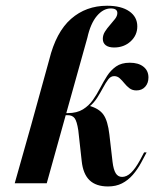

<svg xmlns="http://www.w3.org/2000/svg" viewBox="-20 -651 561 682"><path d="M363.7 11.3Q321 11.3 298 -10.9Q275 -33.1 270.2 -79L258.1 -187.9Q253.2 -220.2 245.2 -231Q237.1 -241.9 220.2 -241.9H196L198.4 -249.2H220.2Q253.2 -249.2 274.6 -262.5Q296 -275.8 310.1 -296Q324.2 -316.1 335.9 -338.7Q347.6 -361.3 360.5 -381.5Q373.4 -401.6 392.3 -414.9Q411.3 -428.2 441.1 -428.2Q471.8 -428.2 489.5 -414.1Q507.3 -400 507.3 -375.8Q507.3 -355.6 495.6 -342.7Q483.9 -329.8 464.5 -329.8Q450 -329.8 439.9 -337.5Q429.8 -345.2 421.8 -355.2Q413.7 -365.3 405.2 -373Q396.8 -380.6 385.5 -380.6Q373.4 -380.6 364.5 -369Q355.6 -357.3 346.4 -339.9Q337.1 -322.6 325.4 -304Q313.7 -285.5 296.8 -271.8L297.6 -275Q332.3 -265.3 347.6 -243.5Q362.9 -221.8 368.5 -173.4L379.8 -75.8Q383.1 -48.4 391.1 -35.5Q399.2 -22.6 413.7 -22.6Q429.8 -22.6 445.2 -37.1Q460.5 -51.6 477.4 -82.3L491.9 -109.7H500.8L481.5 -73.4Q468.5 -49.2 451.6 -29.8Q434.7 -10.5 413.3 0.4Q391.9 11.3 363.7 11.3ZM32.3 0 91.1 -208.1H204L146 0ZM91.1 -208.1 154.8 -438.7Q179 -537.1 232.3 -583.9Q285.5 -630.6 360.5 -630.6Q410.5 -630.6 439.1 -610.9Q467.7 -591.1 467.7 -557.3Q467.7 -525.8 444 -504Q420.2 -482.3 385.5 -482.3Q366.1 -482.3 355.6 -490.3Q345.2 -498.4 345.2 -512.9Q345.2 -526.6 352.8 -538.7Q360.5 -550.8 370.6 -562.1Q380.6 -573.4 388.7 -583.9Q396.8 -594.4 396.8 -604.8Q396.8 -621 373.4 -621Q346.8 -621 324.2 -594.4Q301.6 -567.7 290.3 -516.9L204 -208.1Z"/></svg>

Font: Playfair 144pt
Style: Bold Italic
Weight: 700
Italic angle: -15.6°
Designer: Claus Eggers Sørensen
Foundry: Claus Eggers Sørensen
Version: Version 2.203